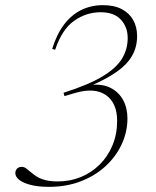

<svg xmlns="http://www.w3.org/2000/svg" viewBox="-20 -715 606 745"><path d="M204.5 -11Q252 -11 293.5 -28Q335 -45 366.8 -76.5Q398.5 -108 416.5 -151.2Q434.5 -194.5 434.5 -246Q434.5 -316 390.8 -346.2Q347 -376.5 270.5 -354L230 -342L226.5 -355Q322.5 -385.5 376.8 -418Q431 -450.5 453.2 -487.2Q475.5 -524 475.5 -567.5Q475.5 -610 449 -638.8Q422.5 -667.5 370.5 -667.5Q314.5 -667.5 267.5 -634.2Q220.5 -601 194 -522L182.5 -525Q199.5 -581 227.8 -618.8Q256 -656.5 294.5 -675.8Q333 -695 380 -695Q423 -695 452.5 -679.5Q482 -664 497 -637Q512 -610 512 -575Q512 -533 492.8 -499Q473.5 -465 433.5 -436.8Q393.5 -408.5 331.5 -382L332.5 -385.5Q378 -390 409.5 -373.8Q441 -357.5 457.8 -326.8Q474.5 -296 474.5 -255.5Q474.5 -204 452.8 -156.5Q431 -109 391 -71.5Q351 -34 294.8 -12Q238.5 10 170 10Q127 10 98 2.2Q69 -5.5 54.2 -17.5Q39.5 -29.5 39.5 -43Q39.5 -53.5 46 -60.5Q52.5 -67.5 64.5 -67.5Q73.5 -67.5 81.2 -61.8Q89 -56 98.5 -47.8Q108 -39.5 121.2 -30.8Q134.5 -22 154.8 -16.5Q175 -11 204.5 -11Z"/></svg>

Font: Newsreader 36pt ExtraLight
Style: Italic
Weight: 250
Italic angle: -17°
Designer: Hugues Gentile
Foundry: Production Type
Version: Version 1.003